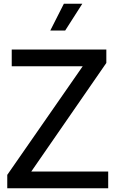

<svg xmlns="http://www.w3.org/2000/svg" viewBox="-20 -1011 620 1031"><path d="M19 -72 424 -655H43V-745H551V-673L148 -90H561V0H19ZM323 -991H422L330 -847H250Z"/></svg>

Font: Evergrow Sans 
Style: Medium
Weight: 500
Foundry: 10Web
Version: Version 1.000